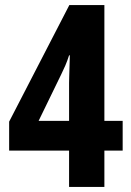

<svg xmlns="http://www.w3.org/2000/svg" viewBox="-20 -736 516 756"><path d="M463 -143H391V0H252V-143H16V-257L253 -716H391V-260H463ZM252 -410Q252 -417 252.5 -433Q253 -449 253.5 -467Q254 -485 254.5 -499.5Q255 -514 255 -518H252Q245 -496 237 -477.5Q229 -459 221 -443L132 -260H252Z"/></svg>

Font: Noto Sans Bengali ExtraCondensed
Style: Bold
Weight: 700
Width: 2
Designer: Joana Ranito - Universal Thirst; Jelle Bosma - Monotype Design Team
Foundry: Universal Thirst ehf.
Version: Version 3.000; ttfautohint (v1.8.4.7-5d5b)